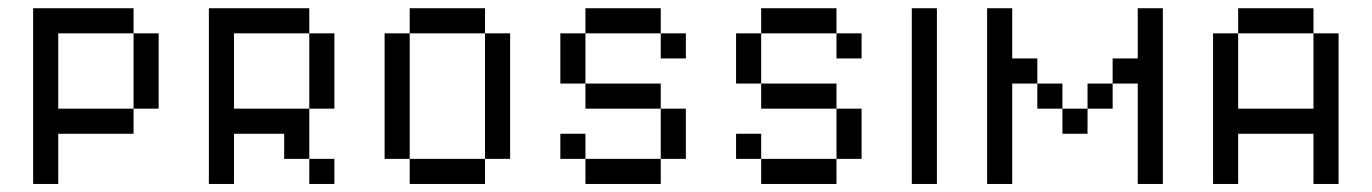

<svg xmlns="http://www.w3.org/2000/svg" viewBox="-20 -458 3415 478"><path d="M312.5 -375H375V-187.5H312.5ZM62.5 -437.5H312.5V-375H125V-187.5H312.5V-125H125V0H62.5Z M750 -62.5H812.5V0H750ZM750 -375H812.5V-187.5H750ZM500 -437.5H750V-375H562.5V-187.5H750V-62.5H687.5V-125H562.5V0H500Z M1187.5 -375H1250V-62.5H1187.5ZM1000 -62.5H1187.5V0H1000ZM937.5 -375H1000V-62.5H937.5ZM1000 -437.5H1187.5V-375H1000Z M1375 -375H1437.5V-250H1375ZM1625 -187.5H1687.5V-62.5H1625ZM1437.5 -62.5H1625V0H1437.5ZM1375 -125H1437.5V-62.5H1375ZM1437.5 -250H1625V-187.5H1437.5ZM1625 -375H1687.5V-312.5H1625ZM1437.5 -437.5H1625V-375H1437.5Z M1812.5 -375H1875V-250H1812.5ZM2062.5 -187.5H2125V-62.5H2062.5ZM1875 -62.5H2062.5V0H1875ZM1812.5 -125H1875V-62.5H1812.5ZM1875 -250H2062.5V-187.5H1875ZM2062.5 -375H2125V-312.5H2062.5ZM1875 -437.5H2062.5V-375H1875Z M2250 -437.5H2312.5V0H2250Z M2812.5 -437.5H2875V0H2812.5V-250H2750V-312.5H2812.5ZM2687.5 -250H2750V-187.5H2687.5ZM2625 -187.5H2687.5V-125H2625ZM2562.5 -250H2625V-187.5H2562.5ZM2437.5 -437.5H2500V-312.5H2562.5V-250H2500V0H2437.5Z M3000 -375H3062.5V-187.5H3250V-375H3312.5V0H3250V-125H3062.5V0H3000ZM3062.5 -437.5H3250V-375H3062.5Z"/></svg>

Font: Pixel Operator SC
Style: Regular
Weight: 400
Designer: Jayvee Enaguas (GrandChaos9000)
Foundry: The Grandoplex Project
Version: Version 1.4.1 (September 5, 2015)